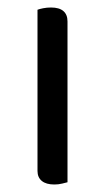

<svg xmlns="http://www.w3.org/2000/svg" viewBox="-20 -487 281 512"><path d="M80 -343H160V-1Q156 0 146 2.5Q136 5 125 5Q103 5 91.5 -4.5Q80 -14 80 -31ZM160 -292H80V-461Q85 -463 95 -465Q105 -467 116 -467Q138 -467 149 -457.5Q160 -448 160 -430Z"/></svg>

Font: Baloo Tammudu 2
Style: Regular
Weight: 400
Designer: Maithili Shingre, Omkar Shende and Ek Type
Foundry: Ek Type
Version: Version 1.700